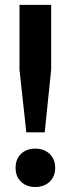

<svg xmlns="http://www.w3.org/2000/svg" viewBox="-20 -760 290 788"><path d="M88 -217 60 -474V-740H190V-474L163.5 -217ZM44 -71Q44 -107 66.2 -128.5Q88.5 -150 125 -150Q161.5 -150 184 -128.2Q206.5 -106.5 206.5 -71Q206.5 -36 183.8 -14.2Q161 7.5 125 7.5Q89 7.5 66.5 -14Q44 -35.5 44 -71Z"/></svg>

Font: Encode Sans Condensed SemiBold
Style: Regular
Weight: 600
Width: 3
Designer: Multiple Designers
Foundry: Impallari Type
Version: Version 2.000